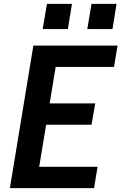

<svg xmlns="http://www.w3.org/2000/svg" viewBox="-20 -970 640 990"><path d="M31 0 152 -735H586L568 -625H267L236 -437H471L452 -327H218L182 -110H483L465 0ZM430 -820 452 -950H581L560 -820ZM200 -820 222 -950H351L330 -820Z"/></svg>

Font: Iosevka SS04 XBd Ex Obl
Style: Regular
Weight: 800
Width: 7
Italic angle: -9°
Monospace: yes
Designer: Belleve Invis
Foundry: Belleve Invis
Version: Version 19.0.0; ttfautohint (v1.8.4)